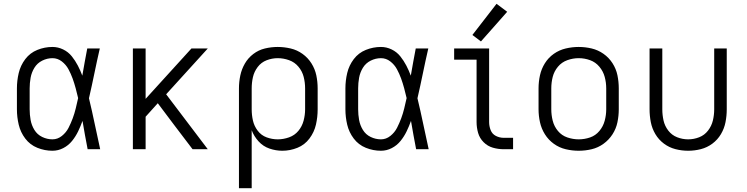

<svg xmlns="http://www.w3.org/2000/svg" viewBox="-20 -785 3928 1010"><path d="M256 8Q286 8 313 -6Q340 -20 359 -43.5Q378 -67 391 -94Q404 -121 414 -149Q420 -112 427 -74.5Q434 -37 441 0H507Q492 -67 478 -134.5Q464 -202 448 -268Q463 -333 476.5 -399Q490 -465 505 -530H439Q432 -494 425.5 -458Q419 -422 413 -387Q403 -414 389.5 -440Q376 -466 357.5 -489Q339 -512 312 -525Q285 -538 256 -538Q215 -538 176.5 -522.5Q138 -507 113 -474Q88 -441 78.5 -401Q69 -361 69 -320V-210Q69 -169 78.5 -129Q88 -89 113 -56Q138 -23 176.5 -7.5Q215 8 256 8ZM256 -52Q228 -52 202 -64.5Q176 -77 161 -101.5Q146 -126 141 -154Q136 -182 136 -210V-320Q136 -348 141 -376Q146 -404 161 -428.5Q176 -453 202 -466Q228 -479 256 -479Q283 -479 305 -462Q327 -445 340 -421Q353 -397 362 -372Q371 -347 378 -321Q385 -295 391 -269Q385 -242 378.5 -215Q372 -188 362.5 -162.5Q353 -137 340.5 -112.5Q328 -88 305.5 -70Q283 -52 256 -52Z M679 0H746V-171L810 -242L898 -125L993 0H1073L854 -289L1073 -530H987L746 -265V-530H679Z M1237 205H1304V-100Q1316 -68 1340 -41.5Q1364 -15 1397.5 -3.5Q1431 8 1465 8Q1506 8 1544.5 -7.5Q1583 -23 1608 -56.5Q1633 -90 1642 -129.5Q1651 -169 1651 -210V-320Q1651 -355 1644 -388.5Q1637 -422 1618.5 -451.5Q1600 -481 1571.5 -501.5Q1543 -522 1509 -530Q1475 -538 1441 -538Q1407 -538 1373.5 -530Q1340 -522 1312.5 -501Q1285 -480 1268 -450.5Q1251 -421 1244 -387.5Q1237 -354 1237 -320ZM1441 -52Q1411 -52 1382.5 -62.5Q1354 -73 1335.5 -97.5Q1317 -122 1310.5 -151Q1304 -180 1304 -210V-320Q1304 -350 1310.5 -379Q1317 -408 1335.5 -432.5Q1354 -457 1382.5 -468Q1411 -479 1441 -479Q1471 -479 1500.5 -468.5Q1530 -458 1550 -434Q1570 -410 1577.5 -380.5Q1585 -351 1585 -320V-210Q1585 -180 1577 -150Q1569 -120 1549.5 -96.5Q1530 -73 1500.5 -62.5Q1471 -52 1441 -52Z M1984 8Q2014 8 2041 -6Q2068 -20 2087 -43.5Q2106 -67 2119 -94Q2132 -121 2142 -149Q2148 -112 2155 -74.5Q2162 -37 2169 0H2235Q2220 -67 2206 -134.5Q2192 -202 2176 -268Q2191 -333 2204.5 -399Q2218 -465 2233 -530H2167Q2160 -494 2153.5 -458Q2147 -422 2141 -387Q2131 -414 2117.5 -440Q2104 -466 2085.5 -489Q2067 -512 2040 -525Q2013 -538 1984 -538Q1943 -538 1904.5 -522.5Q1866 -507 1841 -474Q1816 -441 1806.5 -401Q1797 -361 1797 -320V-210Q1797 -169 1806.5 -129Q1816 -89 1841 -56Q1866 -23 1904.5 -7.5Q1943 8 1984 8ZM1984 -52Q1956 -52 1930 -64.5Q1904 -77 1889 -101.5Q1874 -126 1869 -154Q1864 -182 1864 -210V-320Q1864 -348 1869 -376Q1874 -404 1889 -428.5Q1904 -453 1930 -466Q1956 -479 1984 -479Q2011 -479 2033 -462Q2055 -445 2068 -421Q2081 -397 2090 -372Q2099 -347 2106 -321Q2113 -295 2119 -269Q2113 -242 2106.5 -215Q2100 -188 2090.5 -162.5Q2081 -137 2068.5 -112.5Q2056 -88 2033.5 -70Q2011 -52 1984 -52Z M2630 0H2679V-60H2630Q2608 -60 2588.5 -70Q2569 -80 2561 -100.5Q2553 -121 2553 -143V-530H2369V-471H2487V-143Q2487 -114 2495 -86Q2503 -58 2524 -37Q2545 -16 2573 -8Q2601 0 2630 0ZM2510 -567 2648 -723 2592 -765 2465 -601Z M3024 8Q3059 8 3092.5 0Q3126 -8 3154.5 -28.5Q3183 -49 3202 -78.5Q3221 -108 3228 -142Q3235 -176 3235 -210V-320Q3235 -355 3228 -389Q3221 -423 3202 -452.5Q3183 -482 3154.5 -502Q3126 -522 3092.5 -530Q3059 -538 3024 -538Q2990 -538 2956 -530Q2922 -522 2893.5 -502Q2865 -482 2846.5 -452.5Q2828 -423 2820.5 -389Q2813 -355 2813 -320V-210Q2813 -176 2820.5 -142Q2828 -108 2846.5 -78.5Q2865 -49 2893.5 -28.5Q2922 -8 2956 0Q2990 8 3024 8ZM3024 -52Q2994 -52 2964.5 -62Q2935 -72 2915 -96Q2895 -120 2887.5 -150Q2880 -180 2880 -210V-320Q2880 -351 2887.5 -380.5Q2895 -410 2915 -434Q2935 -458 2964.5 -468.5Q2994 -479 3024 -479Q3055 -479 3084 -468.5Q3113 -458 3133 -434Q3153 -410 3161 -380.5Q3169 -351 3169 -320V-210Q3169 -180 3161 -150Q3153 -120 3133 -96Q3113 -72 3084 -62Q3055 -52 3024 -52Z M3600 8Q3634 8 3667 -0.5Q3700 -9 3727.5 -29.5Q3755 -50 3772.5 -79.5Q3790 -109 3796.5 -142.5Q3803 -176 3803 -210V-530H3737V-210Q3737 -180 3730 -151Q3723 -122 3704.5 -98Q3686 -74 3658 -63Q3630 -52 3600 -52Q3570 -52 3542 -63Q3514 -74 3495.5 -98Q3477 -122 3470.5 -151Q3464 -180 3464 -210V-530H3397V-210Q3397 -176 3403.5 -142.5Q3410 -109 3427.5 -79.5Q3445 -50 3472.5 -29.5Q3500 -9 3533 -0.5Q3566 8 3600 8Z"/></svg>

Font: Iosevka Sparkle Light
Style: Regular
Weight: 300
Designer: Belleve Invis
Foundry: Belleve Invis
Version: Version 4.5.0; ttfautohint (v1.8.3)